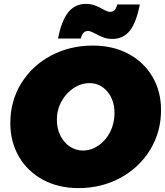

<svg xmlns="http://www.w3.org/2000/svg" viewBox="-20 -950 847 986"><path d="M557 -750Q532 -750 513 -757Q494 -764 470 -777Q466 -779 453.5 -785Q441 -791 432 -791Q404 -791 395 -752H278Q296 -844 330.5 -887Q365 -930 421 -930Q445 -930 465 -923Q485 -916 508 -903Q533 -889 545 -889Q560 -889 568.5 -898Q577 -907 582 -927H698Q680 -834 646.5 -792Q613 -750 557 -750ZM807 -385Q807 -272 751 -180.5Q695 -89 598 -36.5Q501 16 383 16Q280 16 200.5 -27Q121 -70 77 -146Q33 -222 33 -318Q33 -431 89 -522Q145 -613 242 -664.5Q339 -716 457 -716Q560 -716 639.5 -673.5Q719 -631 763 -556Q807 -481 807 -385ZM272 -334Q272 -290 290 -254Q308 -218 338.5 -197.5Q369 -177 405 -177Q448 -177 485.5 -202.5Q523 -228 545.5 -272Q568 -316 568 -369Q568 -436 531.5 -479.5Q495 -523 440 -523Q397 -523 358.5 -498Q320 -473 296 -429.5Q272 -386 272 -334Z"/></svg>

Font: TypoPRO Montserrat
Style: Italic
Weight: 900
Italic angle: -11.3°
Designer: Julieta Ulanovsky
Foundry: Julieta Ulanovsky
Version: Version 6.001